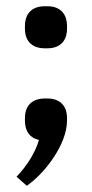

<svg xmlns="http://www.w3.org/2000/svg" viewBox="-20 -435 295 616"><path d="M60 -351V-343C60 -303 83 -280 124 -280H132C172 -280 195 -303 195 -343V-351C195 -392 172 -415 132 -415H124C83 -415 60 -392 60 -351ZM33 132 66 161C124 121 195 28 195 -48V-56C195 -96 172 -119 132 -119H124C83 -119 60 -96 60 -56V-48C60 -14 76 8 105 14C93 55 66 98 33 132Z"/></svg>

Font: LT Superior Serif Semibold
Style: Regular
Weight: 600
Designer: Daniel Lyons
Foundry: LyonsType
Version: Version 2.120;FEAKit 1.0